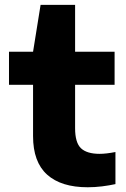

<svg xmlns="http://www.w3.org/2000/svg" viewBox="-20 -760 518 790"><path d="M341 10.5Q231.5 10.5 173.8 -41.5Q116 -93.5 116 -200V-411H17V-547H116L147 -740H289V-547H451.5V-411H289V-232.5Q289 -173 313.2 -150Q337.5 -127 390 -127Q416.5 -127 455 -134.5V-2.5Q430 3 400 6.8Q370 10.5 341 10.5Z"/></svg>

Font: Encode Sans Exp
Style: Bold
Weight: 700
Width: 7
Designer: Multiple Designers
Foundry: Impallari Type
Version: Version 3.002; ttfautohint (v1.8.3) -l 8 -r 50 -G 200 -x 14 